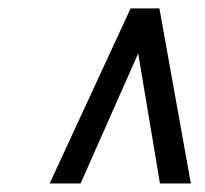

<svg xmlns="http://www.w3.org/2000/svg" viewBox="-20 -722 481 450"><path d="M286.1 -702.3 96.4 -292H168.9L303.9 -596.9L354.9 -292H427.3L353.6 -702.3Z"/></svg>

Font: Secuela ExtLt
Style: Italic
Weight: 200
Italic angle: -8°
Designer: Fernando Haro
Foundry: deFharo
Version: Version 1.704